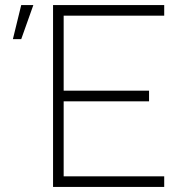

<svg xmlns="http://www.w3.org/2000/svg" viewBox="-20 -740 720 760"><path d="M190 -720H630V-678H232V-381H570V-339H232V-42H630V0H190ZM31 -585H64L112 -720H64Z"/></svg>

Font: Tap Sans
Style: Regular
Weight: 400
Designer: Tap Payments
Foundry: Tap Payments
Version: Version 1.001;Glyphs 3.1.2 (3151)